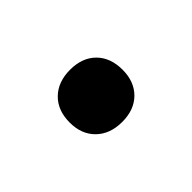

<svg xmlns="http://www.w3.org/2000/svg" viewBox="-34 -269 403 403"><g transform="rotate(-45 167.5 -67.5)"><path d="M168 10Q132 10 110.5 -11Q89 -32 89 -67Q89 -103 110.5 -124Q132 -145 168 -145Q204 -145 225 -124Q246 -103 246 -67Q246 -32 225 -11Q204 10 168 10Z"/></g></svg>

Font: M PLUS 2 SemiBold
Style: Regular
Weight: 600
Designer: Coji Morishita
Foundry: UNDERFOREST DESIGN
Version: Version 1.001